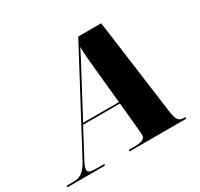

<svg xmlns="http://www.w3.org/2000/svg" viewBox="-206 -905 1143 1095"><g transform="rotate(-30 365.5 -357.0)"><path d="M-57 0H190L192 -10H148C102 -10 85 -15 85 -33C85 -47 91 -61 113 -102L199 -264H442L460 -76C461 -65 462 -56 462 -45C462 -19 436 -10 393 -10H354L352 0H725L728 -10H723C681 -10 671 -22 661 -97L578 -714H427L94 -88C60 -24 28 -10 -8 -10H-55ZM338 -524C370 -585 389 -618 407 -657C408 -609 411 -574 417 -515L441 -274H205Z"/></g></svg>

Font: Noto Serif Display Black
Style: Italic
Weight: 900
Italic angle: -12°
Designer: Monotype Design Team
Foundry: Monotype Imaging Inc.
Version: Version 2.009